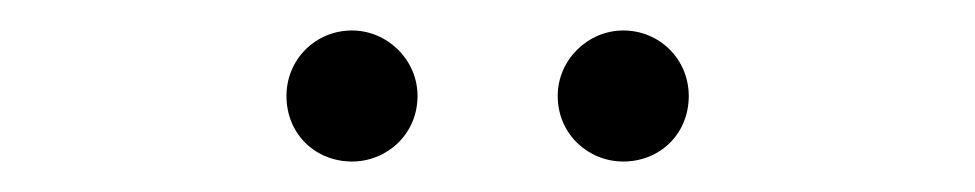

<svg xmlns="http://www.w3.org/2000/svg" viewBox="-20 -736 640 126"><path d="M211 -630C234 -630 254 -648 254 -673C254 -697 234 -716 211 -716C187 -716 168 -697 168 -673C168 -648 187 -630 211 -630ZM389 -630C413 -630 432 -648 432 -673C432 -697 413 -716 389 -716C366 -716 346 -697 346 -673C346 -648 366 -630 389 -630Z"/></svg>

Font: Montserrat Lite
Style: Regular
Weight: 400
Designer: Julieta Ulanovsky
Foundry: Julieta Ulanovsky
Version: Version 7.200;PS 007.200;hotconv 1.0.88;makeotf.lib2.5.64775